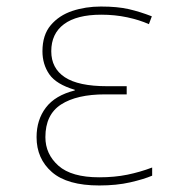

<svg xmlns="http://www.w3.org/2000/svg" viewBox="-20 -558 570 588"><path d="M284 10Q186 10 139 -31Q92 -72 92 -138Q92 -191 120.5 -228.5Q149 -266 209 -281V-283Q152 -300 131 -330.5Q110 -361 110 -401Q110 -451 135.5 -481Q161 -511 201.5 -524.5Q242 -538 289 -538Q340 -538 374.5 -530Q409 -522 445 -508L436 -484Q407 -497 369.5 -505Q332 -513 290 -513Q215 -513 176 -484Q137 -455 137 -401Q137 -349 178.5 -321.5Q220 -294 308 -294H368V-269H302Q215 -269 167 -238Q119 -207 119 -138Q119 -86 159 -50.5Q199 -15 284 -15Q331 -15 370 -23Q409 -31 446 -45V-20Q420 -9 378.5 0.5Q337 10 284 10Z"/></svg>

Font: Noto Sans Mono Condensed Thin
Style: Regular
Weight: 100
Width: 3
Designer: Monotype Design Team
Foundry: Monotype Imaging Inc.
Version: Version 2.014; ttfautohint (v1.8.4.7-5d5b)